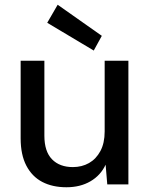

<svg xmlns="http://www.w3.org/2000/svg" viewBox="-20 -777 631 809"><path d="M260 12Q201 12 158 -10.5Q115 -33 91 -79Q67 -125 67 -194V-521H167V-205Q167 -139 199 -106Q231 -73 287 -73Q325 -73 355 -90Q385 -107 403 -140.5Q421 -174 421 -223V-521H521V0H432L425 -83Q404 -38 361 -13Q318 12 260 12ZM375 -564 179 -681 223 -757 409 -626Z"/></svg>

Font: DM Sans 10pt Medium
Style: Regular
Weight: 500
Version: Version 4.004;gftools[0.9.30]